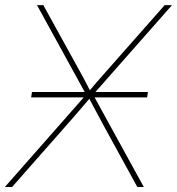

<svg xmlns="http://www.w3.org/2000/svg" viewBox="-42 -748 708 768"><path d="M82.5 -358.4 85.9 -379.9H549.8L546.4 -358.4ZM-22.5 0 310.1 -377.9 307.1 -361.3 106 -727.5H131.3L256.8 -500Q268.1 -480 278.8 -460.2Q289.6 -440.4 300.3 -420.4Q311 -400.4 321.3 -379.4H311Q328.6 -400.4 345.9 -420.4Q363.3 -440.4 380.9 -460.2Q398.4 -480 416 -500L616.7 -727.5H646L322.8 -360.8L325.7 -377.9L533.2 0H507.3L374.5 -242.2Q364.3 -261.7 353.8 -281Q343.3 -300.3 332.8 -319.8Q322.3 -339.4 312 -359.4H320.8Q303.7 -339.4 287.1 -319.8Q270.5 -300.3 253.7 -281Q236.8 -261.7 219.7 -242.2L6.3 0Z"/></svg>

Font: Inter 24pt Thin
Style: Italic
Weight: 250
Italic angle: -9.3988°
Version: Version 4.001;git-66647c0bb